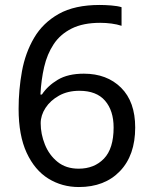

<svg xmlns="http://www.w3.org/2000/svg" viewBox="-20 -744 612 774"><path d="M55 -305Q55 -382 68.5 -456.5Q82 -531 117.5 -591.5Q153 -652 217 -688Q281 -724 382 -724Q403 -724 428.5 -722Q454 -720 470 -715V-640Q452 -646 429.5 -649Q407 -652 384 -652Q315 -652 269 -629Q223 -606 196.5 -566Q170 -526 158 -474Q146 -422 143 -363H149Q172 -398 213 -422.5Q254 -447 318 -447Q411 -447 468 -390.5Q525 -334 525 -230Q525 -118 463.5 -54Q402 10 298 10Q230 10 175 -24Q120 -58 87.5 -128Q55 -198 55 -305ZM297 -64Q360 -64 399 -104.5Q438 -145 438 -230Q438 -298 403.5 -338Q369 -378 300 -378Q253 -378 218 -358.5Q183 -339 163.5 -309Q144 -279 144 -247Q144 -204 161 -161.5Q178 -119 212 -91.5Q246 -64 297 -64Z"/></svg>

Font: Noto Sans Hanunoo
Style: Regular
Weight: 400
Designer: Monotype Design Team
Foundry: Monotype Imaging Inc.
Version: Version 2.003; ttfautohint (v1.8.4.7-5d5b)